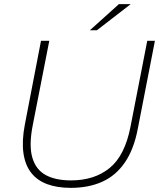

<svg xmlns="http://www.w3.org/2000/svg" viewBox="-20 -897 770 927"><path d="M322 10Q256 10 207.5 -8Q159 -26 130 -63.5Q101 -101 93 -159Q85 -217 100 -296L178 -700H218L138 -292Q119 -195 136 -136.5Q153 -78 200.5 -52Q248 -26 323 -26Q436 -26 509.5 -86Q583 -146 610 -285L691 -700H728L645 -274Q626 -175 582.5 -112Q539 -49 473.5 -19.5Q408 10 322 10ZM414 -751 554 -877H611L448 -751Z"/></svg>

Font: REM Medium Thin
Style: Italic
Weight: 250
Italic angle: -11°
Version: Version 1.005;gftools[0.9.28]